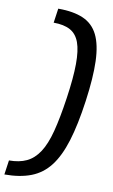

<svg xmlns="http://www.w3.org/2000/svg" viewBox="-143 -856 596 1012"><g transform="rotate(10 155.0 -350.0)"><path d="M84 -805Q166 -805 218.5 -782Q271 -759 297 -706.5Q323 -654 326 -566.5Q329 -479 311 -350Q293 -221 266 -133.5Q239 -46 198.5 6.5Q158 59 98.5 82Q39 105 -44 105L-33 28Q22 28 61 9.5Q100 -9 128 -51.5Q156 -94 175 -167Q194 -240 210 -350Q226 -460 226.5 -533Q227 -606 211.5 -648.5Q196 -691 162 -709.5Q128 -728 73 -728Z"/></g></svg>

Font: Pathway Extreme 28pt Medium
Style: Italic
Weight: 500
Italic angle: -8°
Designer: Eduardo Rodriguez Tunni
Foundry: Eduardo Rodriguez Tunni
Version: Version 1.001;gftools[0.9.26]